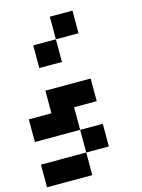

<svg xmlns="http://www.w3.org/2000/svg" viewBox="-129 -949 758 1024"><g transform="rotate(-15 250.0 -437.5)"><path d="M250 -750V-875H375V-750ZM125 -625V-750H250V-625ZM125 -375V-500H375V-375H250V-250H0V-375ZM375 -125H250V-250H375ZM250 -125V0H0V-125Z"/></g></svg>

Font: Tiny5
Style: Regular
Weight: 400
Designer: Stefan Schmidt
Foundry: Made with Bits'n'Picas by Kreative Software
Version: Version 1.002; ttfautohint (v1.8.4.7-5d5b)